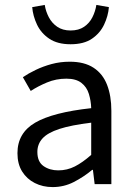

<svg xmlns="http://www.w3.org/2000/svg" viewBox="-20 -749 544 781"><path d="M194 12Q154 12 121.5 -4.5Q89 -21 70 -51.5Q51 -82 51 -126Q51 -208 123 -250Q195 -292 351 -309Q350 -339 341.5 -367Q333 -395 311 -412Q289 -429 250 -429Q208 -429 171 -413.5Q134 -398 105 -379L73 -435Q95 -450 125 -464.5Q155 -479 190 -488.5Q225 -498 264 -498Q323 -498 360.5 -473.5Q398 -449 415.5 -404Q433 -359 433 -298V0H365L358 -58H355Q320 -29 280 -8.5Q240 12 194 12ZM217 -56Q253 -56 284.5 -72Q316 -88 351 -119V-250Q269 -240 221.5 -224.5Q174 -209 153 -186Q132 -163 132 -131Q132 -91 157 -73.5Q182 -56 217 -56ZM267 -569Q214 -569 180.5 -591.5Q147 -614 130.5 -649Q114 -684 111 -720L162 -729Q166 -703 178.5 -679Q191 -655 213 -640Q235 -625 267 -625Q300 -625 322 -640Q344 -655 356 -679Q368 -703 372 -729L423 -720Q420 -684 403.5 -649Q387 -614 354 -591.5Q321 -569 267 -569Z"/></svg>

Font: Source Sans 3
Style: Regular
Weight: 400
Designer: Paul D. Hunt
Foundry: Adobe
Version: Version 3.046;hotconv 1.0.118;makeotfexe 2.5.65603